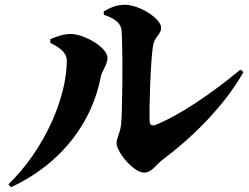

<svg xmlns="http://www.w3.org/2000/svg" viewBox="-20 -754 1040 802"><path d="M413 -706 414 -692C459 -678 486 -656 488 -626C494 -529 491 -281 486 -236C482 -197 467 -179 467 -155C467 -120 537 -33 582 -33C614 -33 636 -70 658 -86C776 -174 914 -306 997 -453L984 -463C860 -360 725 -270 631 -233C614 -226 605 -232 605 -249C603 -318 609 -497 619 -562C625 -602 653 -609 653 -638C653 -676 563 -734 502 -734C472 -734 449 -727 413 -706ZM190 -575C229 -556 259 -534 259 -501C259 -344 164 -128 15 16L26 28C249 -76 367 -255 401 -433C406 -459 429 -484 429 -512C429 -558 328 -612 277 -612C243 -612 216 -601 190 -590Z"/></svg>

Font: Noto Serif CJK SC Black
Style: Regular
Weight: 900
Designer: Ryoko NISHIZUKA 西塚涼子 (kana & ideographs); Frank Grießhammer (Latin, Greek & Cyrillic); Wenlong ZHANG 张文龙 (bopomofo); San
Foundry: Adobe
Version: Version 2.001;hotconv 1.1.0;makeotfexe 2.6.0